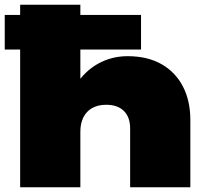

<svg xmlns="http://www.w3.org/2000/svg" viewBox="-37 -790 864 810"><path d="M-17 -727H558V-581H-17ZM48 -770H302V0H48ZM501 -553Q585 -553 644 -519.5Q703 -486 734.5 -425.5Q766 -365 766 -284V0H512V-248Q512 -296 485.5 -322Q459 -348 411 -348Q377 -348 352.5 -334.5Q328 -321 315 -295.5Q302 -270 302 -234L227 -272Q241 -366 281 -428.5Q321 -491 378 -522Q435 -553 501 -553Z"/></svg>

Font: Unbounded Black
Style: Regular
Weight: 900
Designer: Luke Prowse, Jean-Baptiste Morizot, Fátima Lázaro, Florian Runge
Foundry: NaN
Version: Version 1.701;gftools[0.9.28.dev5+ged2979d]